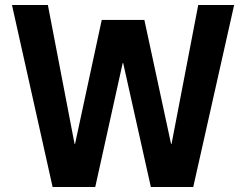

<svg xmlns="http://www.w3.org/2000/svg" viewBox="-20 -750 987 770"><path d="M191 0 28 -730H172L279 -173H281L388 -670H559L666 -173H668L775 -730H919L755 0H585L474 -497H472L362 0Z"/></svg>

Font: M PLUS 2 Thin
Style: Bold
Weight: 700
Version: Version 1.001